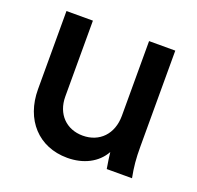

<svg xmlns="http://www.w3.org/2000/svg" viewBox="-103 -650 791 771"><g transform="rotate(20 293.0 -264.5)"><path d="M259 12C328 12 385 -17 414 -69C416 -50 419 -29 424 0H532C523 -46 520 -80 520 -131V-541H408V-222C408 -143 358 -93 287 -93C217 -93 168 -142 168 -217V-541H55V-207C55 -77 136 12 259 12Z"/></g></svg>

Font: Mluvka SemiBold
Style: Regular
Weight: 600
Designer: Modified by Jiří Krblich, Original typeface by Gumpita Rahayu
Foundry: Gumpita Rahayu & Jiří Krblich
Version: Version 2.000;Glyphs 3.1.1 (3134)